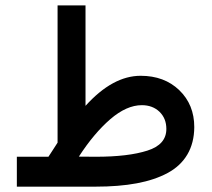

<svg xmlns="http://www.w3.org/2000/svg" viewBox="-20 -698 791 718"><path d="M43 -111.8H161.1Q166 -120.1 178 -137.7Q189.9 -155.3 195.3 -164.6V-677.7H299.8V-302.2Q401.4 -414.6 505.9 -414.6Q594.7 -414.6 650.6 -360.6Q706.5 -306.6 706.5 -222.7Q706.1 -163.6 680.7 -120.4Q655.3 -77.1 606.7 -51Q558.1 -24.9 491.5 -12.5Q424.8 0 336.9 0H43ZM510.3 -304.7Q453.6 -304.7 392.6 -252.4Q331.1 -199.2 274.9 -112.3L338.4 -111.8Q459.5 -111.8 531.2 -134.8Q602.1 -157.2 602.1 -215.8Q602.1 -254.9 576.7 -279.8Q550.8 -304.7 510.3 -304.7Z"/></svg>

Font: Vazirmatn UI FD NL Medium
Style: Regular
Weight: 500
Designer: Saber Rastikerdar
Foundry: Saber Rastikerdar
Version: Version 33.003